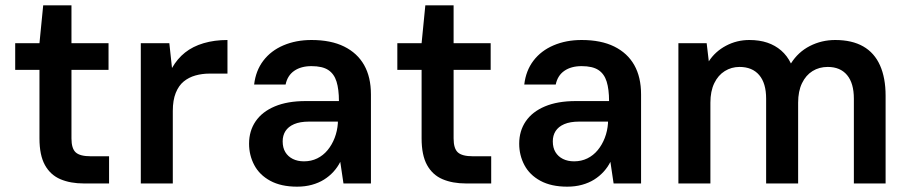

<svg xmlns="http://www.w3.org/2000/svg" viewBox="-20 -688 3411 720"><path d="M295 0Q244 0 206.5 -16Q169 -32 148.5 -69Q128 -106 128 -169V-426H37V-526H128L142 -668H248V-526H387V-426H248V-169Q248 -131 264 -116.5Q280 -102 320 -102H389V0Z M508 0V-526H615L625 -433Q645 -468 674 -491Q703 -514 743.5 -526Q784 -538 833 -538V-412H766Q738 -412 713 -405Q688 -398 669 -382.5Q650 -367 639 -339.5Q628 -312 628 -272V0Z M1094 12Q1034 12 993.5 -10Q953 -32 933.5 -69Q914 -106 914 -149Q914 -197 938.5 -233Q963 -269 1010.5 -289Q1058 -309 1126 -309H1251Q1251 -353 1242 -382Q1233 -411 1211 -425.5Q1189 -440 1148 -440Q1109 -440 1083.5 -422.5Q1058 -405 1051 -371H933Q939 -423 967.5 -460.5Q996 -498 1043 -518Q1090 -538 1148 -538Q1221 -538 1270.5 -513.5Q1320 -489 1345.5 -444Q1371 -399 1371 -334V0H1268L1256 -81Q1246 -61 1230.5 -44Q1215 -27 1195 -14.5Q1175 -2 1149.5 5Q1124 12 1094 12ZM1120 -83Q1147 -83 1169.5 -94Q1192 -105 1208.5 -125Q1225 -145 1235 -171Q1245 -197 1247 -226V-232H1139Q1105 -232 1083 -222.5Q1061 -213 1050.5 -196.5Q1040 -180 1040 -158Q1040 -134 1050 -117.5Q1060 -101 1078 -92Q1096 -83 1120 -83Z M1728 0Q1677 0 1639.5 -16Q1602 -32 1581.5 -69Q1561 -106 1561 -169V-426H1470V-526H1561L1575 -668H1681V-526H1820V-426H1681V-169Q1681 -131 1697 -116.5Q1713 -102 1753 -102H1822V0Z M2107 12Q2047 12 2006.5 -10Q1966 -32 1946.5 -69Q1927 -106 1927 -149Q1927 -197 1951.5 -233Q1976 -269 2023.5 -289Q2071 -309 2139 -309H2264Q2264 -353 2255 -382Q2246 -411 2224 -425.5Q2202 -440 2161 -440Q2122 -440 2096.5 -422.5Q2071 -405 2064 -371H1946Q1952 -423 1980.5 -460.5Q2009 -498 2056 -518Q2103 -538 2161 -538Q2234 -538 2283.5 -513.5Q2333 -489 2358.5 -444Q2384 -399 2384 -334V0H2281L2269 -81Q2259 -61 2243.5 -44Q2228 -27 2208 -14.5Q2188 -2 2162.5 5Q2137 12 2107 12ZM2133 -83Q2160 -83 2182.5 -94Q2205 -105 2221.5 -125Q2238 -145 2248 -171Q2258 -197 2260 -226V-232H2152Q2118 -232 2096 -222.5Q2074 -213 2063.5 -196.5Q2053 -180 2053 -158Q2053 -134 2063 -117.5Q2073 -101 2091 -92Q2109 -83 2133 -83Z M2524 0V-526H2630L2638 -458Q2662 -495 2702.5 -516.5Q2743 -538 2790 -538Q2828 -538 2857.5 -528Q2887 -518 2909.5 -498.5Q2932 -479 2946 -450Q2973 -493 3017 -515.5Q3061 -538 3112 -538Q3175 -538 3217 -514Q3259 -490 3280 -443Q3301 -396 3301 -329V0H3182V-318Q3182 -376 3156.5 -406.5Q3131 -437 3084 -437Q3052 -437 3027 -421.5Q3002 -406 2987.5 -376Q2973 -346 2973 -303V0H2853V-318Q2853 -376 2827 -406.5Q2801 -437 2753 -437Q2723 -437 2698 -421.5Q2673 -406 2658.5 -376Q2644 -346 2644 -303V0Z"/></svg>

Font: DM Sans 9pt SemiBold
Style: Regular
Weight: 600
Version: Version 4.004;gftools[0.9.30]